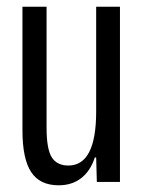

<svg xmlns="http://www.w3.org/2000/svg" viewBox="-20 -543 428 573"><path d="M47 -154V-523H119V-162Q119 -98 134.5 -73.5Q150 -49 184 -49Q267 -49 267 -210V-523H338V0H269L267 -73H263Q250 -33 222.5 -11.5Q195 10 155 10Q99 10 73 -29.5Q47 -69 47 -154Z"/></svg>

Font: Mona Sans Condensed
Style: Regular
Weight: 400
Width: 3
Designer: Deni Anggara
Foundry: GitHub
Version: Version 2.000